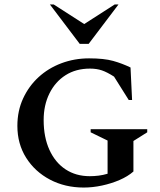

<svg xmlns="http://www.w3.org/2000/svg" viewBox="-20 -832 719 862"><path d="M356 10Q272 10 204.5 -25.5Q137 -61 97.5 -123.5Q58 -186 58 -267Q58 -334 83.5 -389.5Q109 -445 153 -485.5Q197 -526 255.5 -548Q314 -570 380 -570Q447 -570 488 -558.5Q529 -547 566 -529L573 -383H558L492 -488Q461 -508 437.5 -516Q414 -524 384 -524Q321 -524 274.5 -494.5Q228 -465 202 -412.5Q176 -360 176 -293Q176 -216 202 -159Q228 -102 274.5 -71.5Q321 -41 383 -41Q403 -41 423 -43.5Q443 -46 463 -52V-201L387 -238V-252H641V-238L579 -199V-62Q554 -40 517 -24Q480 -8 438 1Q396 10 356 10ZM338 -635 204 -812H221L358 -724L495 -812H512L378 -635Z"/></svg>

Font: Spectral SC SemiBold
Style: Regular
Weight: 600
Designer: Jean-Baptiste Levee
Foundry: Production Type
Version: Version 2.001